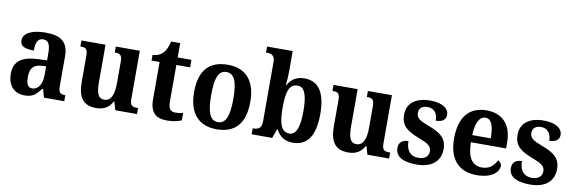

<svg xmlns="http://www.w3.org/2000/svg" viewBox="-54 -1194 4908 1638"><g transform="rotate(10 2400.5 -375.0)"><path d="M187 10C258 10 286 -17 327 -71H335L355 0H531V-52H527C485 -52 471 -68 471 -123V-378C471 -503 405 -549 274 -549C167 -549 81 -518 81 -447C81 -400 119 -381 200 -381C200 -449 216 -489 263 -489C313 -489 326 -448 326 -374V-318L250 -315C110 -310 41 -261 41 -153C41 -42 106 10 187 10ZM241 -60C205 -60 189 -91 189 -148C189 -221 213 -259 286 -264L327 -267V-191C327 -112 293 -60 241 -60Z M807 10C871 10 917 -14 948 -72H952L973 0H1161V-52H1153C1117 -52 1091 -57 1091 -115V-536H883V-484H887C923 -484 947 -478 947 -419V-226C947 -132 923 -72 864 -72C809 -72 794 -123 794 -213V-536H585V-484H589C634 -484 649 -472 649 -414V-188C649 -52 698 10 807 10Z M1422 10C1481 10 1527 -4 1547 -14V-78C1527 -72 1504 -69 1480 -69C1435 -69 1419 -96 1419 -157V-471H1538V-536H1419V-660H1340C1330 -613 1315 -582 1297 -562C1278 -540 1247 -521 1204 -520V-471H1274V-148C1274 -31 1327 10 1422 10Z M1850 10C2011 10 2095 -82 2095 -270C2095 -458 2003 -549 1853 -549C1692 -549 1608 -458 1608 -270C1608 -82 1700 10 1850 10ZM1852 -52C1781 -52 1756 -127 1756 -270C1756 -413 1780 -486 1851 -486C1922 -486 1948 -413 1948 -270C1948 -127 1923 -52 1852 -52Z M2510 10C2633 10 2701 -76 2701 -270C2701 -463 2635 -548 2515 -548C2443 -548 2400 -513 2374 -465H2369C2373 -494 2376 -552 2376 -588V-760H2154V-708H2159C2199 -708 2231 -698 2231 -641V-122C2231 -61 2195 -52 2160 -52H2154V0H2332L2360 -78H2367C2393 -26 2438 10 2510 10ZM2470 -62C2396 -62 2375 -136 2375 -270C2375 -409 2396 -477 2469 -477C2530 -477 2555 -409 2555 -271C2555 -136 2530 -62 2470 -62Z M2991 10C3055 10 3101 -14 3132 -72H3136L3157 0H3345V-52H3337C3301 -52 3275 -57 3275 -115V-536H3067V-484H3071C3107 -484 3131 -478 3131 -419V-226C3131 -132 3107 -72 3048 -72C2993 -72 2978 -123 2978 -213V-536H2769V-484H2773C2818 -484 2833 -472 2833 -414V-188C2833 -52 2882 10 2991 10Z M3584 10C3716 10 3789 -55 3789 -160C3789 -255 3731 -295 3631 -332C3546 -364 3519 -382 3519 -427C3519 -466 3546 -490 3593 -490C3646 -490 3681 -454 3681 -387C3740 -387 3768 -411 3768 -453C3768 -501 3720 -548 3607 -548C3487 -548 3406 -496 3406 -391C3406 -296 3458 -257 3565 -216C3646 -185 3677 -165 3677 -122C3677 -80 3650 -49 3587 -49C3520 -49 3482 -94 3482 -175C3439 -175 3399 -157 3399 -102C3399 -35 3452 10 3584 10Z M4104 10C4239 10 4295 -52 4295 -103C4295 -125 4280 -140 4263 -146C4241 -99 4202 -62 4138 -62C4054 -62 4010 -122 4008 -258H4313V-307C4313 -466 4230 -549 4094 -549C3946 -549 3861 -453 3861 -265C3861 -91 3944 10 4104 10ZM4169 -320H4009C4012 -427 4044 -486 4096 -486C4148 -486 4169 -423 4169 -320Z M4567 10C4699 10 4772 -55 4772 -160C4772 -255 4714 -295 4614 -332C4529 -364 4502 -382 4502 -427C4502 -466 4529 -490 4576 -490C4629 -490 4664 -454 4664 -387C4723 -387 4751 -411 4751 -453C4751 -501 4703 -548 4590 -548C4470 -548 4389 -496 4389 -391C4389 -296 4441 -257 4548 -216C4629 -185 4660 -165 4660 -122C4660 -80 4633 -49 4570 -49C4503 -49 4465 -94 4465 -175C4422 -175 4382 -157 4382 -102C4382 -35 4435 10 4567 10Z"/></g></svg>

Font: Noto Serif Myanmar SemiCondensed
Style: Bold
Weight: 700
Width: 4
Designer: Ben Mitchell and the Monotype Design Team
Foundry: Monotype Imaging Inc.
Version: Version 2.106